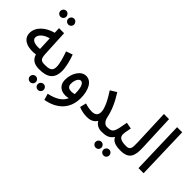

<svg xmlns="http://www.w3.org/2000/svg" viewBox="-34 -1470 2413 2413"><g transform="rotate(45 1172.5 -263.5)"><path d="M292 -652C320 -652 343 -675 343 -703C343 -732 320 -757 292 -757C262 -757 239 -732 239 -703C239 -675 262 -652 292 -652ZM153 -652C181 -652 204 -675 204 -703C204 -732 181 -757 153 -757C123 -757 100 -732 100 -703C100 -675 123 -652 153 -652Z M428 5C468 5 484 -15 484 -42C484 -68 469 -85 437 -85C367 -85 352 -107 348 -198L331 -538H241L244 -459C117 -425 21 -340 21 -233C21 -112 156 -80 269 -99C292 -21 349 5 428 5ZM112 -245C112 -291 163 -344 249 -365L257 -184C199 -177 112 -186 112 -245Z M602 199C630 199 653 176 653 148C653 119 630 95 602 95C572 95 549 119 549 148C549 176 572 199 602 199ZM463 199C491 199 514 176 514 148C514 119 491 95 463 95C433 95 410 119 410 148C410 176 433 199 463 199Z M427 5C565 5 650 -40 650 -188C650 -257 622 -358 597 -425L510 -394C537 -319 564 -230 564 -175C564 -99 524 -85 437 -85Z M748 230C944 195 1057 75 1057 -109C1057 -245 1005 -356 908 -356C814 -356 752 -242 752 -134C752 -59 794 5 896 5C914 5 933 2 950 -3C922 66 854 118 723 146ZM840 -149C840 -218 870 -266 902 -266C948 -266 967 -192 967 -100C967 -97 967 -94 967 -92C950 -86 931 -83 913 -83C873 -83 840 -98 840 -149Z M1270 -87C1237 -87 1190 -95 1150 -109L1129 -25C1164 -7 1228 5 1275 5C1346 5 1388 -20 1413 -62C1441 -15 1488 5 1537 5C1578 5 1593 -15 1593 -42C1593 -68 1579 -85 1547 -85C1514 -85 1479 -107 1463 -172C1442 -277 1398 -376 1327 -487L1244 -436C1345 -283 1362 -207 1362 -167C1362 -108 1328 -87 1270 -87Z M1768 199C1796 199 1819 176 1819 148C1819 119 1796 95 1768 95C1738 95 1715 119 1715 148C1715 176 1738 199 1768 199ZM1629 199C1657 199 1680 176 1680 148C1680 119 1657 95 1629 95C1599 95 1576 119 1576 148C1576 176 1599 199 1629 199Z M1537 5C1610 5 1664 -6 1706 -69C1726 -21 1773 5 1874 5C1916 5 1931 -15 1931 -42C1931 -68 1916 -85 1884 -85C1773 -85 1752 -120 1752 -164C1752 -198 1764 -249 1771 -284L1685 -300C1653 -118 1649 -85 1547 -85Z M1874 5C2027 5 2053 -78 2047 -224L2027 -707H1936L1955 -221C1959 -117 1951 -85 1883 -85Z M2191 0H2282L2261 -707H2170Z"/></g></svg>

Font: Noto Sans Arabic ExtCond Med
Style: Regular
Weight: 500
Width: 2
Designer: Monotype Design Team, Nadine Chahine, Nizar Qandah and Khaled Hosny
Foundry: Monotype Imaging Inc.
Version: Version 2.012